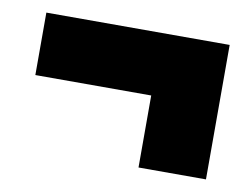

<svg xmlns="http://www.w3.org/2000/svg" viewBox="-46 -462 556 423"><g transform="rotate(10 232.0 -250.5)"><path d="M437 -400.9V-100.1H286.1V-261.2H26.9V-400.9Z"/></g></svg>

Font: Fira Sans Compressed Heavy
Style: Regular
Weight: 900
Width: 1
Designer: Carrois Corporate & Edenspiekermann AG
Foundry: Carrois Corporate GbR & Edenspiekermann AG
Version: Version 4.203;PS 004.203;hotconv 1.0.88;makeotf.lib2.5.64775